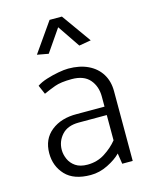

<svg xmlns="http://www.w3.org/2000/svg" viewBox="-114 -816 711 903"><g transform="rotate(-15 241.5 -364.5)"><path d="M113 -136Q113 -178 141 -209Q169 -240 223 -240H360V-117Q335 -86 297.5 -62Q260 -38 213 -38Q177 -38 155 -53Q133 -68 123 -91Q113 -114 113 -136ZM105 -412Q131 -424 161 -435Q191 -446 244 -446Q303 -446 331.5 -413Q360 -380 360 -330V-281H225Q149 -282 100.5 -243.5Q52 -205 52 -136Q52 -73 92.5 -30Q133 13 215 13Q258 13 299 -7.5Q340 -28 363 -52L371 0H422V-340Q422 -388 400 -423.5Q378 -459 337.5 -478.5Q297 -498 241 -498Q221 -498 191.5 -492.5Q162 -487 133.5 -478Q105 -469 86 -456ZM246 -698 320 -589 378 -599 276 -742H216L116 -599L171 -589Z"/></g></svg>

Font: Catamaran Light
Style: Regular
Weight: 300
Designer: Pria Ravichandran
Version: Version 2.000